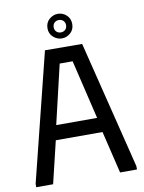

<svg xmlns="http://www.w3.org/2000/svg" viewBox="-95 -943 757 1008"><g transform="rotate(-10 283.5 -438.5)"><path d="M15 0V-18L185 -700L383 -699L552 -18V0H462L408 -225H159L105 0ZM175 -303H393L318 -618H249ZM284 -746Q259 -746 238.5 -764Q218 -782 218 -811Q218 -841 238.5 -859Q259 -877 284 -877Q310 -877 330 -859Q350 -841 350 -811Q350 -782 330 -764Q310 -746 284 -746ZM251 -811Q251 -796 260.5 -787Q270 -778 284 -778Q298 -778 307.5 -787Q317 -796 317 -811Q317 -826 307.5 -835Q298 -844 284 -844Q270 -844 260.5 -835Q251 -826 251 -811Z"/></g></svg>

Font: Phudu Light
Style: Regular
Weight: 400
Version: Version 1.005;gftools[0.9.23]